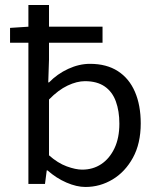

<svg xmlns="http://www.w3.org/2000/svg" viewBox="-20 -732 640 764"><path d="M320 12Q285 12 244.5 -5.5Q204 -23 169 -54H166L159 0H93V-712H175V-495L172 -404H175Q208 -438 251.5 -458Q295 -478 338 -478Q404 -478 449 -449Q494 -420 517 -366.5Q540 -313 540 -241Q540 -161 509 -104.5Q478 -48 428 -18Q378 12 320 12ZM307 -57Q350 -57 383 -79Q416 -101 435.5 -142Q455 -183 455 -240Q455 -290 441 -328.5Q427 -367 396.5 -388Q366 -409 318 -409Q286 -409 249 -391.5Q212 -374 175 -336V-114Q210 -83 245.5 -70Q281 -57 307 -57ZM20 -562V-621L97 -626H388V-562Z"/></svg>

Font: Source Code Variable
Style: Regular
Weight: 400
Monospace: yes
Designer: Paul D. Hunt, Teo Tuominen
Foundry: Adobe Systems Incorporated
Version: Version 1.010;hotconv 1.0.106;makeotfexe 2.5.65593